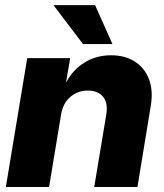

<svg xmlns="http://www.w3.org/2000/svg" viewBox="-20 -748 658 768"><path d="M224.1 -288.6 176.3 0H3.4L88.9 -515.6H260.7L244.1 -418L246.1 -420.9Q272 -469.2 318.4 -498Q364.7 -526.9 424.3 -526.9Q480.5 -526.9 519.8 -501.5Q559.1 -476.1 576.2 -430.4Q593.3 -384.8 583 -324.2L529.8 0H356.9L405.3 -291Q412.6 -335.9 392.3 -360.8Q372.1 -385.7 331.1 -385.7Q291.5 -385.7 261.7 -360.8Q231.9 -335.9 224.1 -288.6ZM312 -571.8 193.8 -727.5H360.4L429.7 -571.8Z"/></svg>

Font: Inter Display Extra Bold
Style: Italic
Weight: 800
Italic angle: -9.39999°
Designer: Rasmus Andersson
Foundry: rsms
Version: Version 4.000;git-4fc901f